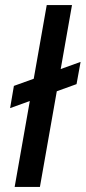

<svg xmlns="http://www.w3.org/2000/svg" viewBox="-20 -740 339 760"><path d="M20 -312 35 -400 299 -495 283 -407ZM38 0 165 -720H265L138 0Z"/></svg>

Font: DM Sans Medium
Style: Italic
Weight: 500
Italic angle: -10°
Designer: Colophon Foundry, Jonny Pinhorn
Foundry: Colophon Foundry
Version: Version 4.004;gftools[0.9.30]